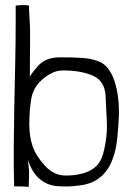

<svg xmlns="http://www.w3.org/2000/svg" viewBox="-20 -726 504 747"><path d="M41 -704V-638Q41 -555 39 -472Q37 -389 35.5 -308.5Q34 -228 33.5 -150.5Q33 -73 35 -1Q75 -1 91 1Q92 -1 92 -6Q92 -16 93 -41Q94 -66 88 -106Q104 -55 134.5 -29.5Q165 -4 206 -1.5Q247 1 275 -3Q332 -7 365 -32.5Q398 -58 414.5 -97.5Q431 -137 436 -186Q441 -235 443 -285Q443 -320 438.5 -353Q434 -386 424.5 -413.5Q415 -441 399.5 -460.5Q384 -480 362 -488Q335 -498 302.5 -500.5Q270 -503 213.5 -503Q157 -503 127.5 -469Q98 -435 96 -426Q97 -523 97 -552Q97 -581 97 -598.5Q97 -616 96.5 -625.5Q96 -635 95.5 -643.5Q95 -652 94.5 -662.5Q94 -673 93 -693V-704Q93 -705 75 -706Q57 -707 41 -704ZM396 -232Q396 -195 386.5 -149Q377 -103 357.5 -82.5Q338 -62 306 -52.5Q274 -43 236 -43Q190 -43 155 -81Q120 -119 107 -157Q94 -195 94 -241Q94 -298 102 -343.5Q110 -389 149 -420.5Q188 -452 224 -452Q296 -452 342.5 -431Q389 -410 391 -349Q393 -296 394.5 -274Q396 -252 396 -232Z"/></svg>

Font: Londrina Solid Thin
Style: Regular
Weight: 250
Designer: Marcelo Magalhaes
Foundry: Marcelo Magalhães
Version: Version 1.002